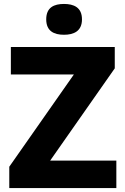

<svg xmlns="http://www.w3.org/2000/svg" viewBox="-20 -952 634 972"><path d="M304 -932C254 -932 214 -915 214 -854C214 -794 254 -776 304 -776C353 -776 395 -794 395 -854C395 -915 353 -932 304 -932ZM569 0V-139H234L561 -606V-714H35V-575H354L27 -108V0Z"/></svg>

Font: Noto Sans Telugu ExtraBold
Style: Regular
Weight: 800
Designer: Jelle Bosma - Monotype Design Team
Foundry: Monotype Imaging Inc.
Version: Version 2.005